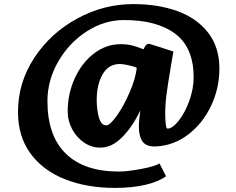

<svg xmlns="http://www.w3.org/2000/svg" viewBox="-20 -734 1154 939"><path d="M1053 -399Q1053 -303 1012.5 -217Q972 -131 901.5 -77Q831 -23 746 -18Q698 -15 678.5 -40Q659 -65 659 -120Q659 -138 666 -194Q630 -117 579 -64.5Q528 -12 470 -12Q428 -12 391.5 -36.5Q355 -61 333 -102Q311 -143 311 -188Q311 -276 346 -352Q381 -428 440.5 -473Q500 -518 569 -518Q600 -518 623.5 -512.5Q647 -507 682 -493Q695 -524 712 -519Q762 -504 828 -482L816 -412Q800 -317 794 -269.5Q788 -222 788 -176Q788 -152 790.5 -128.5Q793 -105 799 -105Q823 -105 853.5 -143Q884 -181 905.5 -240Q927 -299 927 -356Q927 -501 837.5 -568.5Q748 -636 587 -636Q490 -636 403.5 -580Q317 -524 264.5 -432.5Q212 -341 212 -240Q212 -70 302 17.5Q392 105 561 105Q603 105 672 92Q741 79 760 65L792 128Q755 155 690.5 170Q626 185 542 185Q405 185 297.5 142.5Q190 100 129 16.5Q68 -67 68 -186Q68 -330 147.5 -451Q227 -572 357 -643Q487 -714 632 -714Q753 -714 848 -679.5Q943 -645 998 -574Q1053 -503 1053 -399ZM453 -245Q453 -196 464 -158.5Q475 -121 500 -121Q518 -121 552 -169Q586 -217 614.5 -283.5Q643 -350 649 -402Q637 -409 608.5 -415Q580 -421 567 -421Q511 -421 482 -371Q453 -321 453 -245Z"/></svg>

Font: Martel Heavy
Style: Regular
Weight: 900
Designer: Dan Reynolds
Foundry: Dan Reynolds
Version: Version 1.001; ttfautohint (v1.1) -l 5 -r 5 -G 72 -x 0 -D la